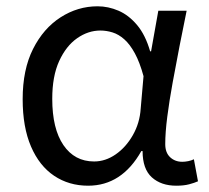

<svg xmlns="http://www.w3.org/2000/svg" viewBox="-20 -577 665 610"><path d="M260 13Q199 13 152 -18.5Q105 -50 78.5 -111.5Q52 -173 52 -262Q52 -356 85 -421.5Q118 -487 172.5 -522Q227 -557 290 -557Q324 -557 356.5 -543Q389 -529 415.5 -497.5Q442 -466 457 -414H460L483 -543H573Q562 -490 550.5 -431Q539 -372 528.5 -314.5Q518 -257 511.5 -206.5Q505 -156 505 -119Q505 -92 520.5 -77.5Q536 -63 559 -63Q568 -63 578 -65Q588 -67 596 -71L609 -1Q598 4 581 8.5Q564 13 540 13Q492 13 462.5 -13.5Q433 -40 433 -97H429Q367 13 260 13ZM279 -64Q315 -64 347.5 -86.5Q380 -109 402 -147.5Q424 -186 427 -232L436 -335Q424 -379 408.5 -407.5Q393 -436 375 -452Q357 -468 337.5 -474Q318 -480 299 -480Q260 -480 225 -455.5Q190 -431 168 -383Q146 -335 146 -263Q146 -168 181.5 -116Q217 -64 279 -64Z"/></svg>

Font: lkannada15
Style: Book
Weight: 400
Designer: Jelle Bosma - Monotype Design Team
Foundry: Monotype Imaging Inc.
Version: Version 2.003